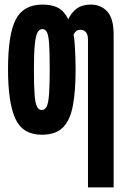

<svg xmlns="http://www.w3.org/2000/svg" viewBox="-20 -578 540 838"><path d="M364 -404Q364 -427 355 -437.5Q346 -448 332 -448Q320 -448 313 -442.5Q306 -437 301 -427Q304 -414 306 -387.5Q308 -361 309 -330.5Q310 -300 310 -275Q310 -180 298 -116.5Q286 -53 254.5 -21.5Q223 10 162 10Q79 10 47 -60Q15 -130 15 -275Q15 -427 48.5 -492.5Q82 -558 166 -558Q207 -558 233.5 -544Q260 -530 278 -494Q291 -523 315 -540.5Q339 -558 376 -558Q420 -558 448 -528Q476 -498 476 -426V240H364ZM162 -98Q176 -98 183.5 -112.5Q191 -127 194 -165.5Q197 -204 197 -275Q197 -347 194.5 -385Q192 -423 185 -437Q178 -451 165 -451Q152 -451 144 -437Q136 -423 132 -384.5Q128 -346 128 -273Q128 -203 131 -165Q134 -127 141.5 -112.5Q149 -98 162 -98Z"/></svg>

Font: Noto Sans Mono ExtraCondensed
Style: Bold
Weight: 700
Width: 2
Designer: Monotype Design Team
Foundry: Monotype Imaging Inc.
Version: Version 2.014